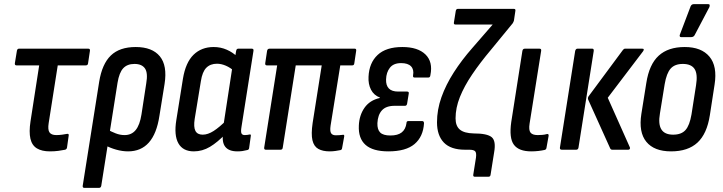

<svg xmlns="http://www.w3.org/2000/svg" viewBox="-20 -726 3507 931"><path d="M222 8Q183 8 159 -6.5Q135 -21 127.5 -53.5Q120 -86 128 -138L170 -409H60Q51 -409 52 -419L62 -480Q64 -490 72 -490H408Q418 -490 416 -479L407 -419Q406 -409 396 -409H260L216 -129Q211 -97 220 -84Q229 -71 253 -71Q267 -71 281.5 -73Q296 -75 306 -77Q315 -78 313 -68L305 -11Q304 -3 296 0Q282 3 263 5.5Q244 8 222 8Z M389 185Q380 185 381 175L461 -330Q475 -416 517.5 -457Q560 -498 638 -498Q718 -498 755 -453Q792 -408 778 -319L753 -164Q740 -78 702 -35Q664 8 601 8Q573 8 543 -0.5Q513 -9 490 -22L501 -98Q519 -88 540.5 -79.5Q562 -71 584 -71Q618 -71 638 -95.5Q658 -120 666 -171L689 -321Q698 -372 683 -394Q668 -416 632 -416Q597 -416 577.5 -395Q558 -374 550 -325L471 175Q469 185 460 185Z M920 8Q867 8 845 -31Q823 -70 835 -144L867 -344Q880 -423 918.5 -460.5Q957 -498 1016 -498Q1050 -498 1079.5 -485Q1109 -472 1129 -452L1116 -381Q1097 -398 1075 -407.5Q1053 -417 1032 -417Q1000 -417 980.5 -397.5Q961 -378 954 -332L924 -149Q918 -110 927.5 -91.5Q937 -73 963 -73Q988 -73 1016 -91Q1044 -109 1079 -144L1076 -79Q1035 -36 998 -14Q961 8 920 8ZM1131 8Q1090 8 1072.5 -14Q1055 -36 1062 -81L1065 -101L1063 -115L1108 -409L1118 -438L1125 -479Q1127 -490 1135 -490H1201Q1211 -490 1209 -479L1151 -111Q1147 -87 1151 -79Q1155 -71 1167 -71Q1174 -71 1180 -72Q1186 -73 1191 -74Q1198 -75 1196 -66L1188 -8Q1187 1 1177 2Q1166 5 1155 6.5Q1144 8 1131 8Z M1578 8Q1545 8 1523.5 -4Q1502 -16 1495 -46Q1488 -76 1496 -130L1540 -409H1414L1351 -10Q1350 0 1340 0H1269Q1260 0 1261 -10L1324 -409H1274Q1265 -409 1266 -419L1275 -479Q1277 -490 1287 -490H1700Q1709 -490 1707 -479L1698 -419Q1697 -409 1688 -409H1630L1583 -117Q1579 -90 1585.5 -80Q1592 -70 1608 -70Q1616 -70 1624.5 -70.5Q1633 -71 1640 -72Q1651 -75 1649 -64L1639 -9Q1638 1 1630 2Q1620 4 1606.5 6Q1593 8 1578 8Z M1863 8Q1788 8 1752.5 -23.5Q1717 -55 1720 -117Q1722 -167 1747.5 -203.5Q1773 -240 1822 -251V-253Q1793 -264 1779 -291Q1765 -318 1767 -354Q1770 -421 1811 -459.5Q1852 -498 1931 -498Q2006 -498 2043 -462Q2080 -426 2067 -362Q2066 -350 2057 -350H1990Q1981 -350 1983 -361Q1988 -389 1973 -404.5Q1958 -420 1925 -420Q1888 -420 1870.5 -397.5Q1853 -375 1852 -341Q1851 -312 1865.5 -297Q1880 -282 1911 -282H1954Q1964 -282 1962 -272L1954 -223Q1952 -213 1944 -213H1894Q1852 -213 1832 -191Q1812 -169 1810 -129Q1809 -98 1823.5 -83.5Q1838 -69 1873 -69Q1909 -69 1928 -84Q1947 -99 1951 -129Q1951 -139 1960 -139H2027Q2036 -139 2036 -128Q2032 -63 1990 -27.5Q1948 8 1863 8Z M2282 131Q2273 131 2275 120L2288 38Q2291 15 2284 7.5Q2277 0 2255 0H2235Q2166 0 2132.5 -34.5Q2099 -69 2099 -133Q2099 -194 2120.5 -254.5Q2142 -315 2180.5 -375Q2219 -435 2270 -493L2369 -607H2189Q2179 -607 2181 -617L2190 -673Q2192 -683 2200 -683H2472Q2481 -683 2479 -673L2472 -626Q2471 -622 2469.5 -619.5Q2468 -617 2466 -613L2361 -485Q2308 -422 2269.5 -365Q2231 -308 2210 -255.5Q2189 -203 2189 -152Q2189 -115 2210 -97.5Q2231 -80 2277 -79Q2342 -79 2364 -61Q2386 -43 2376 13L2359 120Q2358 131 2349 131Z M2556 8Q2496 8 2472 -24Q2448 -56 2459 -134L2513 -479Q2515 -490 2525 -490H2596Q2606 -490 2604 -479L2548 -127Q2543 -95 2552.5 -83Q2562 -71 2587 -71Q2598 -71 2610 -72Q2622 -73 2632 -76Q2642 -78 2640 -66L2630 -10Q2629 -1 2621 1Q2608 4 2591 6Q2574 8 2556 8Z M2949 0Q2942 0 2939 -6L2832 -243Q2829 -251 2834 -259L3000 -483Q3005 -490 3011 -490H3094Q3107 -490 3098 -477L2927 -252L3034 -12Q3036 -8 3034 -4Q3032 0 3027 0ZM2704 0Q2694 0 2695 -10L2769 -479Q2772 -490 2780 -490H2852Q2860 -490 2859 -479L2785 -10Q2783 0 2774 0Z M3234 8Q3152 8 3114 -38.5Q3076 -85 3090 -174L3114 -324Q3128 -414 3174 -456Q3220 -498 3300 -498Q3381 -498 3420 -451.5Q3459 -405 3445 -316L3422 -167Q3408 -77 3362 -34.5Q3316 8 3234 8ZM3244 -73Q3284 -73 3304 -95.5Q3324 -118 3333 -171L3355 -312Q3364 -367 3348 -391.5Q3332 -416 3291 -416Q3252 -416 3232 -393.5Q3212 -371 3203 -318L3180 -176Q3171 -124 3187 -98.5Q3203 -73 3244 -73ZM3282 -546Q3277 -546 3276 -550.5Q3275 -555 3277 -559L3329 -696Q3332 -702 3336 -704Q3340 -706 3346 -706H3414Q3420 -706 3421 -702Q3422 -698 3420 -692L3349 -557Q3344 -546 3331 -546Z"/></svg>

Font: Sofia Sans Condensed SemiBold
Style: Italic
Weight: 600
Italic angle: -9°
Version: Version 4.100